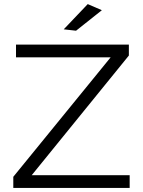

<svg xmlns="http://www.w3.org/2000/svg" viewBox="-20 -917 698 937"><path d="M408.2 -897 477.1 -867.2 351.1 -767.1 291 -773.9ZM58.1 -699.2H608.9V-646L134.8 -62H612.8V0H44.9V-54.2L520 -637.2H58.1Z"/></svg>

Font: Montserrat arm Light
Style: Regular
Weight: 300
Designer: Julieta Ulanovsky
Foundry: Julieta Ulanovsky
Version: Version 6.000;PS 006.000;hotconv 1.0.88;makeotf.lib2.5.64775